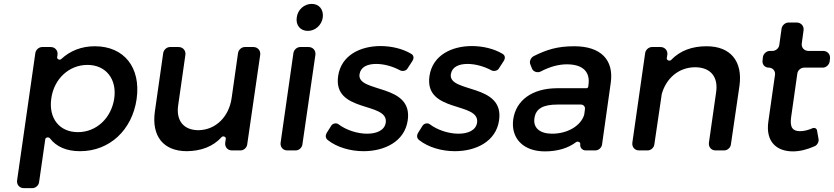

<svg xmlns="http://www.w3.org/2000/svg" viewBox="-20 -774 4291 988"><path d="M468 -536C400 -536 341 -513 295 -470C288 -463 273 -469 274 -479L276 -492C279 -514 263 -532 241 -532H197C180 -532 165 -518 162 -502L68 154C65 176 80 194 102 194H147C163 194 179 180 181 164L213 -58C215 -68 231 -70 237 -62C270 -19 322 4 392 4C544 4 660 -105 683 -264C706 -426 619 -536 468 -536ZM381 -94C286 -94 229 -165 244 -268C258 -368 335 -440 430 -440C525 -440 582 -367 568 -268C553 -166 476 -94 381 -94Z M1284 -532H1240C1223 -532 1208 -518 1205 -502L1172 -270C1159 -177 1094 -106 1002 -104C925 -104 885 -153 897 -233L934 -492C937 -514 921 -532 899 -532H855C838 -532 823 -518 820 -502L777 -201C759 -74 820 4 942 4C1014 3 1076 -19 1121 -69C1128 -76 1143 -70 1142 -61L1139 -40C1136 -18 1151 0 1173 0H1218C1234 0 1250 -14 1252 -30L1319 -492C1322 -514 1306 -532 1284 -532Z M1584 -754C1546 -754 1512 -725 1507 -684C1501 -644 1526 -615 1564 -615C1602 -615 1635 -644 1641 -684C1646 -725 1622 -754 1584 -754ZM1536 -30 1603 -492C1606 -514 1590 -532 1568 -532H1525C1508 -532 1493 -518 1490 -502L1424 -40C1421 -18 1436 0 1458 0H1502C1518 0 1534 -14 1536 -30Z M1938 -537C1836 -537 1736 -491 1720 -383C1692 -191 1980 -252 1965 -143C1959 -103 1918 -86 1869 -86C1820 -86 1762 -104 1721 -135C1710 -143 1693 -139 1685 -128L1663 -93C1654 -79 1653 -64 1667 -53C1714 -16 1783 4 1851 4C1958 4 2062 -45 2078 -154C2107 -347 1816 -294 1830 -392C1836 -430 1871 -445 1916 -445C1955 -445 2000 -433 2039 -412C2050 -406 2069 -409 2076 -420L2102 -460C2111 -474 2110 -489 2096 -497C2053 -523 1995 -537 1938 -537Z M2408 -537C2306 -537 2206 -491 2190 -383C2162 -191 2450 -252 2435 -143C2429 -103 2388 -86 2339 -86C2290 -86 2232 -104 2191 -135C2180 -143 2163 -139 2155 -128L2133 -93C2124 -79 2123 -64 2137 -53C2184 -16 2253 4 2321 4C2428 4 2532 -45 2548 -154C2577 -347 2286 -294 2300 -392C2306 -430 2341 -445 2386 -445C2425 -445 2470 -433 2509 -412C2520 -406 2539 -409 2546 -420L2572 -460C2581 -474 2580 -489 2566 -497C2523 -523 2465 -537 2408 -537Z M2994 0H3044C3060 0 3076 -14 3078 -30L3123 -349C3139 -466 3072 -536 2935 -536C2847 -536 2792 -518 2726 -485C2710 -476 2702 -456 2710 -440L2718 -420C2725 -404 2747 -398 2762 -406C2810 -431 2855 -443 2897 -443C2981 -443 3018 -403 3008 -336L3007 -328C3007 -324 3002 -320 2998 -320H2845C2717 -319 2635 -257 2621 -160C2608 -66 2669 5 2784 5C2848 5 2903 -11 2945 -43C2953 -48 2967 -43 2966 -33C2963 -15 2976 0 2994 0ZM2821 -86C2757 -86 2723 -117 2730 -165C2737 -216 2775 -236 2850 -236H2969C2983 -236 2992 -225 2990 -212L2987 -189L2986 -183C2969 -127 2901 -86 2821 -86Z M3616 -536C3542 -536 3480 -514 3433 -465C3426 -458 3410 -464 3411 -474L3414 -492C3417 -514 3401 -532 3379 -532H3335C3318 -532 3303 -518 3300 -502L3234 -40C3231 -18 3246 0 3268 0H3313C3329 0 3345 -14 3347 -30L3384 -281C3384 -282 3385 -289 3385 -289C3407 -369 3470 -427 3556 -428C3636 -428 3677 -379 3665 -299L3628 -40C3625 -18 3640 0 3662 0H3707C3723 0 3739 -14 3741 -30L3785 -331C3803 -458 3740 -536 3616 -536Z M4163 -115C4138 -104 4117 -99 4097 -99C4061 -99 4043 -116 4051 -171L4083 -396C4085 -412 4101 -426 4118 -426H4214C4231 -426 4246 -440 4249 -456L4251 -472C4254 -494 4238 -512 4216 -512H4140C4118 -512 4102 -530 4106 -552L4115 -618C4118 -640 4102 -658 4080 -658H4037C4021 -658 4005 -644 4002 -628L3990 -542C3988 -526 3972 -512 3955 -512H3941C3925 -512 3909 -498 3906 -482L3904 -463C3901 -443 3915 -426 3936 -426C3956 -426 3971 -409 3968 -389L3934 -150C3918 -41 3980 5 4060 5C4097 5 4135 -5 4173 -22C4186 -28 4195 -45 4192 -59L4184 -104C4182 -113 4172 -118 4163 -115Z"/></svg>

Font: Trueno
Style: RoundIt
Weight: 400
Designer: Julieta Ulanovsky, Jasper
Foundry: Julieta Ulanovsky, Cannot Into Space Fonts
Version: Version 3.001